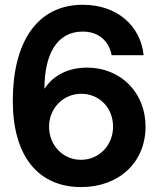

<svg xmlns="http://www.w3.org/2000/svg" viewBox="-20 -759 652 791"><path d="M314.5 11.7C469.7 11.7 579.6 -89.8 579.6 -237.3C579.6 -377.4 477.5 -480.5 338.4 -480.5C262.7 -480.5 199.2 -449.2 164.1 -394H163.1C163.1 -533.7 213.4 -628.9 320.8 -628.9C385.7 -628.9 428.7 -590.8 439.9 -531.7H571.8C559.1 -651.9 463.4 -739.3 321.3 -739.3C131.3 -739.3 32.7 -583.5 32.7 -343.3C32.7 -118.2 135.7 11.7 314.5 11.7ZM313.5 -100.6C239.7 -100.6 182.1 -160.2 182.1 -236.8C182.1 -313.5 240.7 -372.6 314.9 -372.6C389.6 -372.6 445.8 -314.5 445.8 -237.3C445.8 -160.2 388.2 -100.6 313.5 -100.6Z"/></svg>

Font: Raveo Display Display SemiBold
Style: Regular
Weight: 600
Designer: Jakub Foglar, Rasmus Andersson (Inter)
Foundry: Jakubfoglar.com
Version: Version 1.100;Glyphs 3.2.3 (3260)